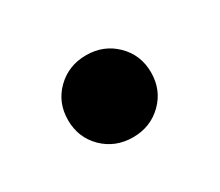

<svg xmlns="http://www.w3.org/2000/svg" viewBox="-53 -291 462 404"><g transform="rotate(-30 177.5 -88.5)"><path d="M177.7 11.2Q134.8 11.2 105.7 -17.3Q76.7 -45.9 76.7 -88.4Q76.7 -130.9 105.7 -159.4Q134.8 -188 177.7 -188Q220.2 -188 249.3 -159.4Q278.3 -130.9 278.3 -88.4Q278.3 -45.9 249.3 -17.3Q220.2 11.2 177.7 11.2Z"/></g></svg>

Font: Inter 17pt Black
Style: Regular
Weight: 900
Version: Version 4.001;git-66647c0bb